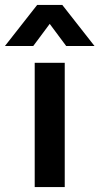

<svg xmlns="http://www.w3.org/2000/svg" viewBox="-76 -760 404 780"><path d="M187 -505V0H65V-505ZM308 -573H193L126 -663L59 -573H-56L75 -740H177Z"/></svg>

Font: Livvic SemiBold
Style: Regular
Weight: 600
Designer: Jacques Le Bailly, Baron von Fonthausen
Version: Version 1.001; ttfautohint (v1.8.2)